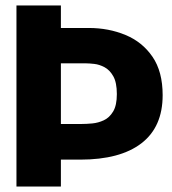

<svg xmlns="http://www.w3.org/2000/svg" viewBox="-20 -680 627 700"><path d="M40 0V-660H202V-578H304Q376 -578 437.5 -552.5Q499 -527 536 -473Q573 -419 573 -333Q573 -217 495.5 -157.5Q418 -98 272 -98H202V0ZM295 -449H202V-228H278Q295 -228 316.5 -230Q338 -232 358.5 -241.5Q379 -251 392.5 -273.5Q406 -296 406 -337Q406 -379 393 -402Q380 -425 361 -435Q342 -445 323.5 -447Q305 -449 295 -449Z"/></svg>

Font: Bricolage Grotesque 48pt ExtraBold
Style: Regular
Weight: 800
Designer: Mathieu Triay
Foundry: Atelier Triay
Version: Version 1.000; ttfautohint (v1.8.4.7-5d5b);gftools[0.9.32]